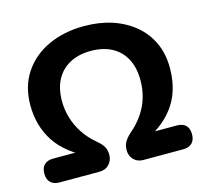

<svg xmlns="http://www.w3.org/2000/svg" viewBox="-103 -832 1015 949"><g transform="rotate(-15 404.5 -357.5)"><path d="M88.5 0Q58.5 0 42.5 -16Q26.5 -32 26.5 -61Q26.5 -90.8 42.5 -106.4Q58.5 -122 88.5 -122H269.8V-84.2Q150.5 -139.8 98.9 -220.2Q47.2 -300.8 47.2 -405.2Q47.2 -501.5 93.6 -571Q140 -640.5 220.8 -677.9Q301.5 -715.2 404.8 -715.2Q482.5 -715.2 547.4 -693.9Q612.2 -672.5 660.5 -632.2Q708.8 -592 735.1 -534.9Q761.5 -477.8 761.5 -405.2Q761.5 -335.2 739.4 -276.2Q717.2 -217.2 668.4 -169.1Q619.5 -121 539.8 -84.2V-122H721Q750.8 -122 766.5 -106.4Q782.2 -90.8 782.2 -61Q782.2 -32 766.6 -16Q751 0 721 0H518Q496 0 480.8 -9.4Q465.5 -18.8 457.5 -34.2Q449.5 -49.8 449.5 -67.8Q449.5 -84.2 453.6 -96.8Q457.8 -109.2 467 -121.2Q476.2 -133.2 490 -145.5Q530.2 -180 555.6 -217.9Q581 -255.8 593.1 -297.6Q605.2 -339.5 605.2 -384Q605.2 -449.5 580.9 -495Q556.5 -540.5 511.8 -564.2Q467 -588 404.8 -588Q343.5 -588 298.2 -564.2Q253 -540.5 228.2 -495Q203.5 -449.5 203.5 -384Q203.5 -342.2 215.6 -300.1Q227.8 -258 253.5 -218.4Q279.2 -178.8 319.5 -145.5Q342 -126.5 351.5 -109.6Q361 -92.8 361 -68.2Q361 -40.8 342.6 -20.4Q324.2 0 291.5 0Z"/></g></svg>

Font: Nunito ExtraLight
Style: Regular
Weight: 200
Designer: Vernon Adams
Foundry: Vernon Adams
Version: Version 3.602;April 4, 2023;FontCreator 14.0.0.2856 64-bit